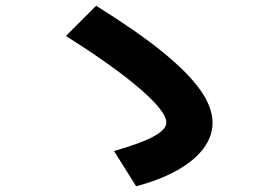

<svg xmlns="http://www.w3.org/2000/svg" viewBox="-20 -693 978 670"><path d="M560.5 -265.6Q560.5 -303.7 468.3 -383.3Q376 -462.9 210 -567.4L315.4 -672.9Q457.5 -584.5 546.9 -512Q636.2 -439.5 679 -378.9Q721.7 -318.4 721.7 -264.6Q721.7 -217.3 690.2 -175Q658.7 -132.8 598.9 -99.1Q539.1 -65.4 455.1 -43L377.9 -166Q475.1 -193.8 517.8 -217.8Q560.5 -241.7 560.5 -265.6Z"/></svg>

Font: Pretendard JP ExtraBold
Style: Regular
Weight: 800
Designer: Base glyphs from Inter by Rasmus Andersson; Hangeul glyphs from Noto Sans CJK(Source Han Sans) by Jang Soo-young and Kan
Foundry: Kil Hyung-jin
Version: Version 1.309